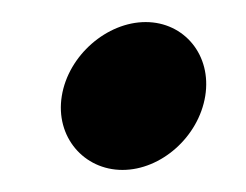

<svg xmlns="http://www.w3.org/2000/svg" viewBox="-20 -154 223 174"><path d="M36 -67C30 -30 56 0 91 0C126 0 160 -30 166 -67C172 -104 147 -134 112 -134C77 -134 42 -104 36 -67Z"/></svg>

Font: Ampere
Style: Ita
Weight: 400
Version: Version 1